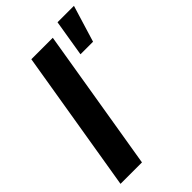

<svg xmlns="http://www.w3.org/2000/svg" viewBox="-231 -844 924 924"><g transform="rotate(-45 231.5 -382.0)"><path d="M282.2 -727.5 161.6 0H15.6L136.2 -727.5ZM320.3 -577.1 351.1 -764.2H462.9L405.8 -577.1Z"/></g></svg>

Font: Inter 17pt
Style: Bold Italic
Weight: 700
Italic angle: -9.3988°
Version: Version 4.001;git-66647c0bb